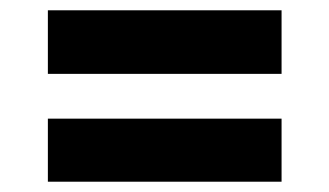

<svg xmlns="http://www.w3.org/2000/svg" viewBox="-20 -498 640 373"><path d="M527 -478V-354.5H73V-478ZM527 -267.5V-145H73V-267.5Z"/></svg>

Font: Fira Code Light
Style: Bold
Weight: 700
Monospace: yes
Version: Version 5.002